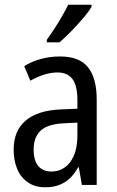

<svg xmlns="http://www.w3.org/2000/svg" viewBox="-20 -786 499 816"><path d="M235 -546Q318 -546 354.5 -499.5Q391 -453 391 -363V0H328L315 -75H312Q296 -46 276 -27.5Q256 -9 230.5 0.5Q205 10 172 10Q129 10 98.5 -11Q68 -32 53 -68Q38 -104 38 -150Q38 -230 89 -273.5Q140 -317 239 -321L309 -324V-359Q309 -422 288 -450Q267 -478 225 -478Q197 -478 168 -469Q139 -460 109 -443L83 -505Q115 -525 154 -535.5Q193 -546 235 -546ZM252 -262Q183 -259 153 -231Q123 -203 123 -151Q123 -103 143 -80Q163 -57 198 -57Q248 -57 278.5 -97.5Q309 -138 309 -213V-265ZM369 -757Q360 -741 343.5 -721Q327 -701 307.5 -679.5Q288 -658 268.5 -639Q249 -620 233 -606H179V-617Q197 -642 213.5 -667.5Q230 -693 244.5 -718.5Q259 -744 270 -766H369Z"/></svg>

Font: Noto Sans Arabic Condensed
Style: Regular
Weight: 400
Width: 3
Designer: Monotype Design Team, Nadine Chahine, Nizar Qandah and Khaled Hosny
Foundry: Monotype Imaging Inc.
Version: Version 2.012